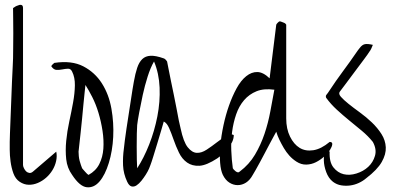

<svg xmlns="http://www.w3.org/2000/svg" viewBox="-20 -713 1662 809"><path d="M21 -82V-115Q21 -124 22 -151.5Q23 -179 24.5 -215Q26 -251 27.5 -292Q29 -333 30.5 -369Q32 -405 33.5 -431.5Q35 -458 35 -467Q35 -480 35.5 -509.5Q36 -539 36 -573Q36 -607 35.5 -636.5Q35 -666 35 -679Q47 -688 56 -690Q64 -694 70.5 -692Q77 -690 77 -679V-18Q77 -12 81 -4Q85 4 90 9Q95 14 103 15.5Q111 17 119 10L217 -74Q221 -55 216.5 -34.5Q212 -14 201 4Q190 22 174 36Q158 50 139 58Q120 66 100.5 65.5Q81 65 63 53Q45 41 36.5 17.5Q28 -6 24.5 -32.5Q21 -59 21 -82Z M284 -411Q278 -424 266.5 -423.5Q255 -423 242.5 -420.5Q230 -418 218 -418.5Q206 -419 196 -434Q197 -437 202 -442Q207 -447 209 -448Q282 -459 331 -433.5Q380 -408 409.5 -361.5Q439 -315 449.5 -255Q460 -195 457 -136Q454 -77 438.5 -26.5Q423 24 399.5 51.5Q376 79 346 76Q316 73 284 24Q263 -5 259 -42Q255 -79 259 -119.5Q263 -160 272 -201.5Q281 -243 288 -281.5Q295 -320 295.5 -353.5Q296 -387 284 -411ZM353 24Q384 7 398.5 -22Q413 -51 415.5 -86.5Q418 -122 412 -161.5Q406 -201 395 -237.5Q384 -274 368.5 -304.5Q353 -335 340 -355Q339 -344 336.5 -322.5Q334 -301 331.5 -273Q329 -245 326 -214.5Q323 -184 320 -156Q317 -128 314.5 -106Q312 -84 311 -74Q311 -66 312 -55.5Q313 -45 315.5 -35.5Q318 -26 321 -17.5Q324 -9 326 -4Q327 -2 331 2Q335 6 339 11Q343 16 347 19.5Q351 23 353 24Z M502 -87Q503 -99 506 -121.5Q509 -144 513 -171.5Q517 -199 522 -230Q527 -261 531 -288.5Q535 -316 538.5 -337Q542 -358 544 -369Q550 -403 558 -427Q566 -451 579.5 -464Q593 -477 614.5 -478Q636 -479 670 -467Q674 -466 679 -460.5Q684 -455 684 -454Q686 -443 690.5 -421Q695 -399 700.5 -371Q706 -343 712.5 -313Q719 -283 724 -255Q729 -227 733.5 -205Q738 -183 741 -172Q753 -115 771 -92.5Q789 -70 809 -69Q829 -68 851 -82.5Q873 -97 893.5 -113Q914 -129 933 -140Q952 -151 965 -144Q965 -129 958 -114.5Q951 -100 940.5 -87.5Q930 -75 918 -64Q906 -53 896 -46Q850 -16 820 -14.5Q790 -13 768.5 -28Q747 -43 734 -70Q721 -97 711.5 -124.5Q702 -152 692.5 -173.5Q683 -195 670 -201Q667 -190 659.5 -164.5Q652 -139 643 -109.5Q634 -80 626 -54Q618 -28 614 -18Q613 -14 608 -2.5Q603 9 594.5 22.5Q586 36 576 48.5Q566 61 555.5 68Q545 75 534.5 72.5Q524 70 516 53Q500 19 498.5 -16Q497 -51 502 -87ZM558 -4Q586 -47 608.5 -104Q631 -161 643 -222.5Q655 -284 652.5 -344Q650 -404 629 -454Q614 -428 602 -390Q590 -352 581.5 -313Q573 -274 566.5 -239Q560 -204 558 -186Q557 -176 556.5 -150Q556 -124 556 -95.5Q556 -67 556.5 -40.5Q557 -14 558 -4Z M1116 -383 1144 -609Q1145 -612 1150.5 -617.5Q1156 -623 1158 -623Q1162 -623 1166.5 -621Q1171 -619 1175.5 -617.5Q1180 -616 1183 -613Q1186 -610 1186 -609V-214Q1186 -170 1202 -137.5Q1218 -105 1242.5 -90Q1267 -75 1300 -80Q1333 -85 1369 -115Q1381 -115 1380 -105Q1379 -95 1370.5 -81.5Q1362 -68 1346 -53.5Q1330 -39 1311 -29.5Q1292 -20 1270.5 -19.5Q1249 -19 1229 -32Q1212 -43 1199 -57.5Q1186 -72 1176 -89Q1166 -106 1157.5 -123.5Q1149 -141 1144 -158Q1140 -151 1132.5 -137Q1125 -123 1115 -104.5Q1105 -86 1095 -66.5Q1085 -47 1075 -29Q1065 -11 1057 3.5Q1049 18 1045 24Q1033 46 1016.5 56.5Q1000 67 981.5 67Q963 67 946.5 56.5Q930 46 919 24Q910 5 907.5 -27Q905 -59 908.5 -99.5Q912 -140 921.5 -184.5Q931 -229 945 -268.5Q959 -308 977 -341Q995 -374 1017.5 -392Q1040 -410 1064.5 -409.5Q1089 -409 1116 -383ZM990 10Q1030 -20 1054.5 -61.5Q1079 -103 1094.5 -149Q1110 -195 1119 -243.5Q1128 -292 1136 -335Q1092 -341 1061 -328.5Q1030 -316 1008.5 -291Q987 -266 975 -231Q963 -196 958 -157.5Q953 -119 954.5 -79Q956 -39 961 -4Q962 -2 965 1.5Q968 5 972.5 8.5Q977 12 981.5 13Q986 14 990 10Z M1369 -74Q1367 -30 1385 -7.5Q1403 15 1428 21Q1453 27 1482 18Q1511 9 1531.5 -10Q1552 -29 1560 -56.5Q1568 -84 1551 -115Q1531 -140 1504.5 -162Q1478 -184 1451 -206Q1424 -228 1399 -251Q1374 -274 1355 -300Q1353 -302 1353 -306.5Q1353 -311 1355 -313Q1361 -320 1371 -335.5Q1381 -351 1395 -371Q1409 -391 1424.5 -412Q1440 -433 1454 -452.5Q1468 -472 1478.5 -487.5Q1489 -503 1495 -510Q1506 -525 1518 -527Q1530 -529 1551 -524Q1550 -520 1545 -509.5Q1540 -499 1537 -496Q1531 -486 1513 -462Q1495 -438 1474.5 -410.5Q1454 -383 1436.5 -359.5Q1419 -336 1412 -327Q1405 -318 1416.5 -305Q1428 -292 1448.5 -275.5Q1469 -259 1496 -239.5Q1523 -220 1547 -197Q1571 -174 1587.5 -148Q1604 -122 1605.5 -92.5Q1607 -63 1588.5 -30.5Q1570 2 1523 38Q1509 50 1491.5 58Q1474 66 1455.5 68.5Q1437 71 1418 68Q1399 65 1383 53Q1364 38 1354.5 12Q1345 -14 1344.5 -37Q1344 -60 1350.5 -73Q1357 -86 1369 -74Z"/></svg>

Font: Liu Jian Mao Cao
Style: Regular
Weight: 400
Designer: ZhongQi
Foundry: ZhongQi
Version: Version 1.001